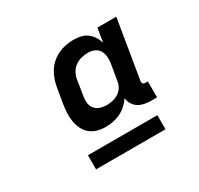

<svg xmlns="http://www.w3.org/2000/svg" viewBox="-116 -843 832 802"><g transform="rotate(-30 300.0 -442.0)"><path d="M258 -317Q237 -317 218 -322.5Q199 -328 184.5 -340Q170 -352 161.5 -369.5Q153 -387 149.5 -406.5Q146 -426 147 -446.5Q148 -467 151 -487L164 -564Q167 -582 173.5 -600Q180 -618 190.5 -634.5Q201 -651 216.5 -664Q232 -677 249.5 -685Q267 -693 285.5 -696.5Q304 -700 323 -700Q341 -700 358 -696Q375 -692 388 -682Q401 -672 410 -658Q419 -644 424 -627L435 -694H526L479 -409Q478 -403 481.5 -398.5Q485 -394 491 -394H505V-317H478Q462 -317 446 -320Q430 -323 417 -331Q404 -339 395.5 -352.5Q387 -366 386 -382Q375 -366 360.5 -353Q346 -340 329 -332Q312 -324 294 -320.5Q276 -317 258 -317ZM307 -394Q322 -394 336 -397Q350 -400 363 -408Q376 -416 384.5 -429Q393 -442 395 -456L408 -533Q411 -549 410 -565.5Q409 -582 401.5 -596Q394 -610 379 -616.5Q364 -623 348 -623Q332 -623 316 -619Q300 -615 286.5 -605.5Q273 -596 264.5 -581.5Q256 -567 253 -551L241 -474Q238 -458 240 -442.5Q242 -427 251.5 -415.5Q261 -404 276 -399Q291 -394 307 -394ZM134 -184V-252H469V-184Z"/></g></svg>

Font: Iosevka Curly Extended
Style: Bold Italic
Weight: 700
Width: 7
Italic angle: -9°
Monospace: yes
Designer: Belleve Invis
Foundry: Belleve Invis
Version: Version 11.1.0; ttfautohint (v1.8.3)